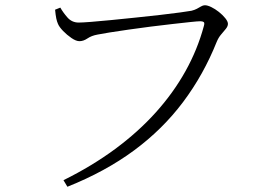

<svg xmlns="http://www.w3.org/2000/svg" viewBox="-20 -697 1040 732"><path d="M222 -10Q331 -64 419 -129Q507 -194 574 -268.5Q641 -343 687 -425.5Q733 -508 757 -597Q761 -610 756.5 -613Q752 -616 744 -616Q734 -616 706 -613Q678 -610 638 -605.5Q598 -601 554.5 -595.5Q511 -590 469.5 -584Q428 -578 396.5 -573Q365 -568 351 -565Q329 -561 313.5 -550.5Q298 -540 283 -540Q270 -540 252.5 -552Q235 -564 220.5 -579Q206 -594 201 -606Q197 -615 194.5 -627Q192 -639 190 -660L210 -668Q220 -650 237 -630.5Q254 -611 280 -611Q293 -611 326 -613.5Q359 -616 404 -620.5Q449 -625 497.5 -630Q546 -635 590 -640Q634 -645 666.5 -649.5Q699 -654 710 -656Q722 -659 730.5 -663.5Q739 -668 746.5 -672.5Q754 -677 761 -677Q771 -677 785.5 -670Q800 -663 814.5 -651.5Q829 -640 839 -627.5Q849 -615 849 -606Q849 -597 841 -587Q833 -577 823 -565.5Q813 -554 806 -537Q756 -412 678 -308Q600 -204 491 -123.5Q382 -43 237 15Z"/></svg>

Font: Noto Serif SC ExtraLight Light
Style: Regular
Weight: 300
Version: Version 2.002-H1;hotconv 1.1.0;makeotfexe 2.6.0